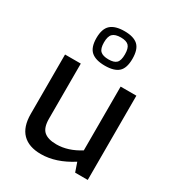

<svg xmlns="http://www.w3.org/2000/svg" viewBox="-192 -930 974 1056"><g transform="rotate(30 295.0 -402.0)"><path d="M69 -158V-535H169V-185Q169 -128 195 -105.5Q221 -83 274 -83Q348 -83 422 -130V-535H522V0H442L422 -58Q322 6 227 6Q150 6 109.5 -35Q69 -76 69 -158ZM173 -700Q173 -759 201.5 -784.5Q230 -810 289 -810Q347 -810 374.5 -785Q402 -760 402 -700Q402 -640 374.5 -615.5Q347 -591 289 -591Q230 -591 201.5 -616Q173 -641 173 -700ZM354 -700Q354 -739 339 -754.5Q324 -770 289 -770Q253 -770 237 -754.5Q221 -739 221 -700Q221 -661 237 -646Q253 -631 289 -631Q324 -631 339 -646Q354 -661 354 -700Z"/></g></svg>

Font: Exo Medium
Style: Regular
Weight: 500
Designer: Natanael Gama
Foundry: Natanael Gama
Version: Version 1.500; ttfautohint (v1.6)